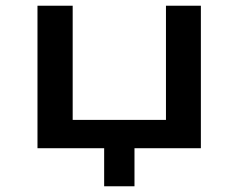

<svg xmlns="http://www.w3.org/2000/svg" viewBox="-20 -518 834 671"><path d="M344 133V0H111V-498H234V-99H560V-498H682V0H450V133Z"/></svg>

Font: Nunito Sans 7pt Expanded SemiBold
Style: Regular
Weight: 600
Width: 7
Designer: Vernon Adams
Foundry: Vernon Adams
Version: Version 3.101;gftools[0.9.27]